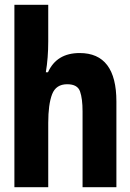

<svg xmlns="http://www.w3.org/2000/svg" viewBox="-20 -780 540 800"><path d="M40 0H181V-268Q181 -345 197 -387Q213 -429 260 -429Q303 -429 313.5 -399Q324 -369 324 -316V0H465V-357Q465 -559 312 -559Q216 -559 180 -479H171Q181 -539 181 -607V-760H40Z"/></svg>

Font: Noto Sans Mono Condensed Extra
Style: Regular
Weight: 800
Width: 3
Designer: Monotype Design Team
Foundry: Monotype Imaging Inc.
Version: Version 1.900